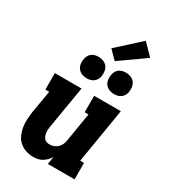

<svg xmlns="http://www.w3.org/2000/svg" viewBox="-235 -1096 1071 1215"><g transform="rotate(30 300.0 -488.5)"><path d="M210 8Q182 8 155.5 -1Q129 -10 109 -28Q89 -46 78 -70.5Q67 -95 62.5 -122Q58 -149 59.5 -178Q61 -207 65 -235L93 -400H65V-520H260L209 -216Q207 -204 206 -192.5Q205 -181 206 -169.5Q207 -158 210.5 -147.5Q214 -137 220.5 -128.5Q227 -120 237.5 -116Q248 -112 260 -112Q275 -112 290 -117Q305 -122 317 -133Q329 -144 336 -158.5Q343 -173 345 -188L380 -400H352V-520H547L481 -120H509V0H314L323 -56Q314 -41 301.5 -28.5Q289 -16 274 -7Q259 2 242.5 5Q226 8 210 8ZM455 -592Q436 -592 419 -599Q402 -606 391.5 -619.5Q381 -633 378 -651.5Q375 -670 379 -689Q381 -702 387.5 -714Q394 -726 405 -734Q416 -742 429 -745Q442 -748 455 -748Q473 -748 490 -741Q507 -734 517.5 -720.5Q528 -707 531 -688.5Q534 -670 531 -651Q529 -638 522 -626Q515 -614 504 -606Q493 -598 480 -595Q467 -592 455 -592ZM255 -592Q236 -592 219 -599Q202 -606 191.5 -619.5Q181 -633 178 -651.5Q175 -670 179 -689Q181 -702 187.5 -714Q194 -726 205 -734Q216 -742 229 -745Q242 -748 255 -748Q273 -748 290 -741Q307 -734 317.5 -720.5Q328 -707 331 -688.5Q334 -670 331 -651Q329 -638 322 -626Q315 -614 304 -606Q293 -598 280 -595Q267 -592 255 -592ZM355 -775 296 -835 461 -985 539 -905Z"/></g></svg>

Font: Iosevka Etoile Heavy Oblique
Style: Regular
Weight: 900
Italic angle: -9°
Designer: Belleve Invis
Foundry: Belleve Invis
Version: Version 15.5.2; ttfautohint (v1.8.4)